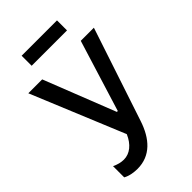

<svg xmlns="http://www.w3.org/2000/svg" viewBox="-267 -774 1056 1056"><g transform="rotate(-45 261.0 -246.5)"><path d="M128 -614H403V-692H128ZM139 199C241 199 303 128 337 25L518 -520H416L287 -103H280L116 -520H8L232 22C208 78 168 110 122 110C100 110 77 104 54 93V180C80 195 115 199 139 199Z"/></g></svg>

Font: Fixel Text Medium
Style: Regular
Weight: 500
Width: 4
Designer: AlfaBravo + MacPaw
Foundry: Kyrylo Tkachov, Marchela Mozhyna, Serhii Makarenko, Maria Weinstein, Zakhar Kryvoshyya
Version: Version 1.211